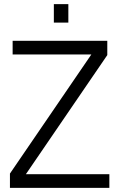

<svg xmlns="http://www.w3.org/2000/svg" viewBox="-20 -907 576 927"><path d="M28 0V-69L421 -644H41V-710H498V-641L105 -66H508V0ZM240 -798V-887H310V-798Z"/></svg>

Font: Geist Light
Style: Regular
Weight: 400
Designer: Basement.studio, Andrés Briganti, Mateo Zaragoza
Foundry: Basement.studio, Vercel, Andrés Briganti, Guido Ferreyra, Mateo Zaragoza
Version: Version 1.401